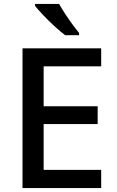

<svg xmlns="http://www.w3.org/2000/svg" viewBox="-20 -961 597 981"><path d="M497 0H95V-714H497V-622H203V-418H479V-327H203V-93H497ZM282 -941Q294 -919 312 -891.5Q330 -864 349 -838Q368 -812 384 -793V-781H313Q289 -799 258.5 -827Q228 -855 200.5 -884Q173 -913 159 -931V-941Z"/></svg>

Font: Noto Sans Telugu Medium
Style: Regular
Weight: 500
Designer: Jelle Bosma - Monotype Design Team
Foundry: Monotype Imaging Inc.
Version: Version 2.005; ttfautohint (v1.8.4.7-5d5b)